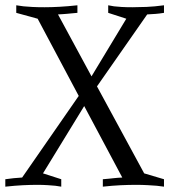

<svg xmlns="http://www.w3.org/2000/svg" viewBox="-37 -699 634 719"><path d="M257.8 -339.8 104 -628.9 23.9 -650.9V-679.2Q35.2 -677.2 51.3 -675.3Q64.9 -673.8 84.7 -672.9Q104.5 -671.9 130.4 -671.9Q155.8 -671.9 186.3 -673.6Q216.8 -675.3 252.9 -679.2V-650.9Q240.2 -649.9 230.7 -648.9Q221.2 -647.9 212.9 -647.2Q204.6 -646.5 196.8 -646Q189 -645.5 180.2 -645L305.7 -413.1L436 -628.9L368.2 -650.9V-679.2Q377 -677.2 390.1 -675.3Q401.4 -673.8 418.5 -672.9Q435.5 -671.9 459 -671.9Q482.4 -671.9 511.7 -673.1Q541 -674.3 577.1 -679.2V-650.9Q559.1 -647.9 545.7 -647Q532.2 -646 514.2 -645L326.2 -375.5L502.9 -49.8L577.1 -27.8V0Q565.9 -1.5 549.8 -3.4Q536.1 -4.4 516.4 -5.6Q496.6 -6.8 471.2 -6.8Q445.3 -6.8 414.8 -5.4Q384.3 -3.9 348.1 0V-27.8Q360.8 -28.8 370.6 -29.8Q380.4 -30.8 388.4 -31.7Q396.5 -32.7 404.3 -33.2Q412.1 -33.7 420.9 -34.2L278.3 -301.8L124 -49.8L192.4 -27.8V0Q183.1 -1.5 169.9 -3.4Q158.7 -4.4 141.6 -5.6Q124.5 -6.8 101.1 -6.8Q77.6 -6.8 48.6 -5.4Q19.5 -3.9 -17.1 0V-27.8Q0 -30.3 13.9 -31.7Q27.8 -33.2 45.9 -34.2Z"/></svg>

Font: Simonetta
Style: Italic
Weight: 400
Italic angle: -2°
Designer: Gayaneh Bagdasaryan
Foundry: BrownFox
Version: Version 1.001